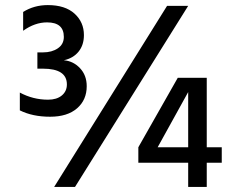

<svg xmlns="http://www.w3.org/2000/svg" viewBox="-20 -735 916 755"><path d="M275 0H193L637 -712H720ZM321 -396Q321 -342 283 -309Q245 -276 177 -276Q108 -276 58 -301V-371Q110 -343 169 -343Q203 -343 223 -359.5Q243 -376 243 -403Q243 -465 149 -465H127V-529H149Q184 -529 207.5 -545Q231 -561 231 -590Q231 -647 165 -647Q117 -647 71 -614V-688Q114 -715 168 -715Q236 -715 273 -681.5Q310 -648 310 -597Q310 -558 289 -532Q268 -506 231 -498Q268 -495 294.5 -467Q321 -439 321 -396ZM600 -156H720V-373ZM793 0H720V-95H524V-156L679 -429H793V-156H852V-95H793Z"/></svg>

Font: Hind Madurai Medium
Style: Regular
Weight: 500
Designer: Jyotish Sonowal
Foundry: Indian Type Foundry
Version: Version 1.001;PS 1.0;hotconv 1.0.86;makeotf.lib2.5.63406; tt